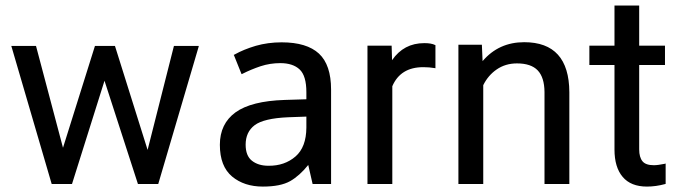

<svg xmlns="http://www.w3.org/2000/svg" viewBox="-20 -669 2475 698"><path d="M398.4 -500.5 516.6 -124 611.8 -500 612.3 -502H614.3H699.7H702.6L702.1 -499L555.7 -1.5L555.2 0H553.7H483.4H481.4L481 -1.5L359.9 -375.5L242.2 -1.5L241.7 0H240.2H169.9H168L167.5 -1.5L22 -499L21 -502H23.9H109.4H110.8L111.3 -500.5L209 -131.8L324.7 -500.5L325.2 -502H326.7H396.5H397.9Z M1054.2 -100.1Q1093.3 -133.8 1093.8 -205.1V-245.1L1027.3 -242.7Q939 -238.8 905.8 -213.9Q873 -189 873 -143.1Q873 -103 895.5 -85Q918.5 -66.4 956.1 -66.4Q1014.6 -65.9 1054.2 -100.1ZM833.5 -471.2Q865.7 -489.3 909.7 -502.4Q954.1 -515.1 1003.9 -515.1Q1095.2 -515.1 1139.6 -474.1Q1183.6 -433.1 1183.6 -343.3V-4.4V-2V0H1181.2H1179.2H1120.1H1118.2H1116.2V-2L1115.7 -3.4L1100.6 -69.3Q1069.3 -30.3 1035.2 -10.7Q1017.1 -0.5 992.2 4.4Q967.3 9.3 935.5 9.3Q867.7 9.3 823.7 -27.3Q779.3 -64.5 779.3 -142.6Q779.3 -219.2 836.4 -260.7Q893.6 -301.8 1015.1 -305.7L1093.8 -308.1V-333.5Q1093.8 -393.6 1069.3 -416.5Q1044.9 -439.5 999 -439.5Q961.9 -439.5 927.2 -428.2Q892.6 -416.5 862.8 -401.4L860.8 -400.4L858.4 -399.4L857.4 -401.4L856.4 -403.8L831.5 -465.8L830.6 -467.8L829.6 -469.2L831.5 -470.2Z M1563 -420.9 1560.5 -421.4Q1541 -424.8 1519.5 -424.8Q1519 -424.8 1518.6 -424.8Q1436 -424.8 1406.2 -355.5V-2V0H1403.8H1317.9H1315.9V-2V-501V-502.9H1317.9H1401.9H1403.8V-501L1405.3 -450.2Q1447.8 -512.2 1522.5 -512.2H1522.9Q1548.3 -512.2 1561.5 -505.4L1563 -504.9V-503.4V-423.8Z M1731.9 -506.3V-504.4L1734.4 -446.8Q1793 -515.6 1885.7 -515.6Q2048.8 -515.6 2049.8 -334V-2V0H2047.9H1961.9H1959.5V-2V-334.5Q1959 -387.7 1934.8 -413.1Q1910.6 -438.5 1859.4 -438.5Q1817.4 -438.5 1785.6 -416.5Q1754.4 -395 1736.8 -359.4V-2V0H1734.4H1648.4H1646.5V-2V-503.9V-506.3H1648.4H1730Z M2303.7 -648.9V-646.5V-502.9H2395.5H2397.5V-500.5V-435.1V-432.6H2395.5H2303.7V-126Q2303.7 -97.2 2315.9 -82.5Q2327.6 -68.4 2356.9 -68.4Q2356.9 -68.4 2357.4 -68.4Q2371.6 -68.4 2397.5 -73.7L2399.9 -74.7V-71.8V-2V-0.5L2398.4 0Q2364.3 9.3 2332 9.3Q2273.4 9.3 2243.7 -25.9Q2213.9 -61 2213.9 -125.5V-432.6H2124.5H2122.6V-434.6V-500.5V-502.9H2124.5H2213.9V-646.5V-648.9H2215.8H2301.8Z"/></svg>

Font: MAUL
Style: Regular
Weight: 400
Designer: MAUL
Version: Version 1.0; 2020; ttfautohint (v1.8.3)